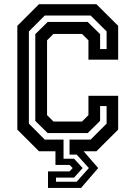

<svg xmlns="http://www.w3.org/2000/svg" viewBox="-20 -720 646 914"><path d="M208.5 174.5V96H311L326 80L311 65H244V0H165.5L62.5 -103V-597L165.5 -700H439L542.5 -597V-436H401V-528L370.5 -558.5H234.5L204 -528V-172L234.5 -141.5H370.5L401 -172V-264H542.5V-103L439 0H378L447.5 80L366 174.5ZM246.5 145H345L403 80L345 16H311V-55.5H411.5L487.5 -131.5V-215H456.5V-144.5L397.5 -86.5H207L148 -144.5V-557.5L207 -615.5H397.5L456.5 -557.5V-486.5H487.5V-570.5L411.5 -646H193L117.5 -570.5V-131.5L193 -55.5H282.5V35.5H332.5L373.5 80L332.5 125.5H246.5Z"/></svg>

Font: Tourney SemiBold
Style: Regular
Weight: 600
Version: Version 1.015